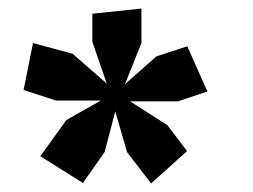

<svg xmlns="http://www.w3.org/2000/svg" viewBox="-20 -755 590 448"><path d="M370.5 -463 416.5 -402.5 332.5 -327 276.5 -400 249 -495 224 -400 173.5 -328 74 -390.5 135 -475 215.5 -520.5H110.5L35 -545L57 -654.5L149.5 -629.5L229 -560L195.5 -657.5V-723L310 -735V-654.5L271.5 -558.5L345 -623.5L417 -647L464 -541.5L395 -518.5H283.5Z"/></svg>

Font: B612
Style: Bold
Weight: 700
Designer: Nicolas Chauveau, Thomas Paillot, Jonathan Favre-Lamarine, Jean-Luc Vinot
Foundry: AIRBUS
Version: Version 1.008